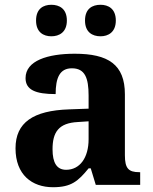

<svg xmlns="http://www.w3.org/2000/svg" viewBox="-20 -774 640 804"><path d="M401 -622C433 -622 465 -639 465 -688C465 -738 433 -754 401 -754C367 -754 336 -738 336 -688C336 -639 367 -622 401 -622ZM195 -622C228 -622 260 -639 260 -688C260 -738 228 -754 195 -754C162 -754 131 -738 131 -688C131 -639 162 -622 195 -622ZM202 10C278 10 307 -15 351 -69H360L381 0H567V-53H563C518 -53 503 -69 503 -124V-379C503 -504 433 -549 293 -549C180 -549 87 -520 87 -447C87 -398 128 -380 213 -380C213 -448 230 -488 281 -488C336 -488 351 -447 351 -374V-319L269 -316C119 -311 45 -261 45 -153C45 -42 114 10 202 10ZM257 -63C218 -63 200 -92 200 -149C200 -221 226 -259 306 -263L351 -266V-191C351 -113 314 -63 257 -63Z"/></svg>

Font: Noto Serif Telugu
Style: Bold
Weight: 700
Designer: Jelle Bosma - Monotype Design Team
Foundry: Monotype Imaging Inc.
Version: Version 2.005